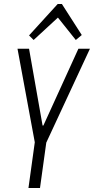

<svg xmlns="http://www.w3.org/2000/svg" viewBox="-20 -945 472 965"><path d="M68 -700H126L194 -314H198L374 -700H432L213 -229H155ZM159 -260H217L181 0H123ZM126 -767 270 -925H291L391 -769L361 -744L266 -863H278L149 -744Z"/></svg>

Font: Pathway Extreme Condensed Thin
Style: Italic
Weight: 250
Width: 3
Italic angle: -8°
Version: Version 1.001;gftools[0.9.26]